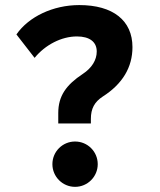

<svg xmlns="http://www.w3.org/2000/svg" viewBox="-20 -723 626 753"><path d="M208.5 -238.8H336.4V-256.8C336.4 -296.9 350.6 -323.2 382.8 -344.2C460.9 -394 499.5 -459.5 499.5 -538.1C499.5 -642.6 423.3 -703.1 291 -703.1C187.5 -703.1 92.3 -657.2 44.4 -587.9L115.7 -496.1C157.2 -546.9 220.7 -580.1 281.7 -580.1C331.5 -580.1 359.4 -558.6 359.4 -521C359.4 -487.3 339.8 -456.1 304.7 -433.1C239.7 -390.1 208.5 -346.7 208.5 -279.8ZM274.4 9.8C323.7 9.8 363.3 -30.3 363.3 -79.1C363.3 -128.4 323.7 -168 274.4 -168C225.1 -168 185.5 -128.4 185.5 -79.1C185.5 -30.3 225.1 9.8 274.4 9.8Z"/></svg>

Font: CaskaydiaCove Nerd Font
Style: Bold
Weight: 700
Designer: Aaron Bell
Foundry: Saja Typeworks
Version: Version 2111.1;Nerd Fonts 2.3.0